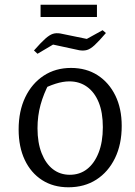

<svg xmlns="http://www.w3.org/2000/svg" viewBox="-20 -785 574 814"><path d="M270 9Q206 9 158.5 -21.5Q111 -52 85 -107Q59 -162 59 -236Q59 -314 87 -372.5Q115 -431 165 -464Q215 -497 281 -497Q346 -497 394 -466Q442 -435 469 -380Q496 -325 496 -251Q496 -173 467.5 -114.5Q439 -56 388.5 -23.5Q338 9 270 9ZM276 -44Q318 -44 349 -68Q380 -92 398 -137.5Q416 -183 416 -246Q416 -308 398.5 -351Q381 -394 349 -417Q317 -440 274 -440Q247 -440 215.5 -430Q184 -420 146 -400L189 -433Q165 -388 152 -341Q139 -294 139 -241Q139 -180 156.5 -135.5Q174 -91 204.5 -67.5Q235 -44 276 -44ZM139 -557 124 -571Q154 -605 172 -621Q190 -637 204 -641.5Q218 -646 236 -643L348 -620L415 -657L429 -645Q399 -610 381 -593.5Q363 -577 348.5 -573Q334 -569 316 -572L205 -596ZM152 -713V-765H391V-713Z"/></svg>

Font: Piazzolla Thin
Style: Regular
Weight: 400
Version: Version 2.001